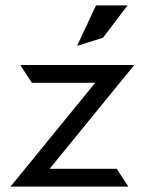

<svg xmlns="http://www.w3.org/2000/svg" viewBox="-20 -692 541 712"><path d="M266 -522 362 -552 453 -672H336ZM456 0 413 -66H164L478 -451H55L98 -385H333L19 0Z"/></svg>

Font: Charger
Style: Regular
Weight: 400
Designer: Jasper
Foundry: Cannot Into Space Fonts
Version: Version 0.98